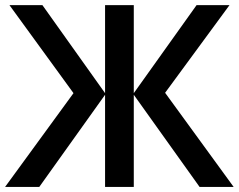

<svg xmlns="http://www.w3.org/2000/svg" viewBox="-20 -734 937 754"><path d="M268.6 -368.2 17.1 -713.9H146.5L392.6 -368.2V-713.9H505.4V-368.2L752 -713.9H881.3L628.4 -369.6L897.5 0H763.7L505.4 -361.8V0H392.6V-361.8L134.3 0H0Z"/></svg>

Font: Viking Open Sans Light
Style: Bold
Weight: 600
Foundry: Ascender Corporation
Version: Version 2.001